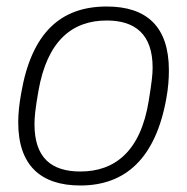

<svg xmlns="http://www.w3.org/2000/svg" viewBox="-20 -558 576 590"><path d="M227 12C365 12 458 -71 491 -255C497 -287 499 -316 499 -342C499 -476 431 -538 308 -538C167 -538 77 -458 45 -271C39 -238 36 -208 36 -182C36 -50 105 12 227 12ZM227 -31C138 -31 86 -73 86 -176C86 -197 88 -221 98 -278C125 -433 202 -495 308 -495C396 -495 449 -452 449 -350C449 -328 446 -304 437 -248C412 -93 333 -31 227 -31Z"/></svg>

Font: Archivo Thin
Style: Italic
Weight: 100
Italic angle: -10°
Designer: Hector Gatti
Foundry: Omnibus-Type
Version: Version 2.001